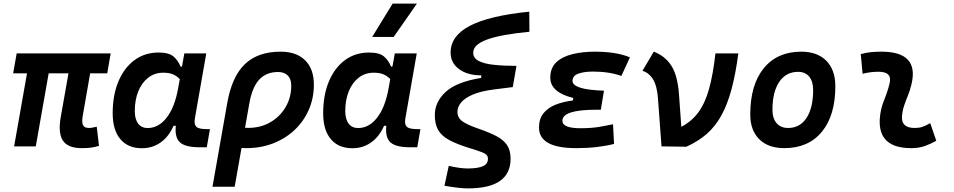

<svg xmlns="http://www.w3.org/2000/svg" viewBox="-20 -815 5313 1069"><path d="M435.1 9.8Q358.4 9.8 330.6 -31.7Q302.7 -73.2 317.9 -161.6L361.3 -406.7H251L179.2 0H58.6L130.4 -406.7H53.2L72.8 -517.6H596.2L577.1 -406.7H481.9L440.4 -168.5Q434.6 -134.3 442.1 -118.4Q449.7 -102.5 475.6 -102.5Q484.4 -102.5 494.6 -104.5Q504.9 -106.4 518.6 -109.4L531.2 -2.9Q505.9 4.4 485.8 7.1Q465.8 9.8 435.1 9.8Z M993.2 -444.3 1006.3 -517.6H1128.4L1064.9 -154.8Q1059.6 -123.5 1072.5 -109.9Q1085.4 -96.2 1129.9 -96.2H1148.9L1131.3 4.9H1090.8Q1012.2 4.9 982.2 -22.2Q952.1 -49.3 959 -114.7H946.3Q920.4 -54.7 874.8 -22.2Q829.1 10.3 770 10.3Q692.4 10.3 649.9 -40.5Q607.4 -91.3 607.4 -184.1Q607.4 -285.6 639.4 -361.8Q671.4 -438 728.8 -480.2Q786.1 -522.5 862.8 -522.5Q920.4 -522.5 945.8 -500.7Q971.2 -479 985.4 -444.3ZM888.7 -410.2Q841.3 -410.2 805.7 -382.8Q770 -355.5 750.2 -307.4Q730.5 -259.3 730.5 -196.3Q730.5 -151.4 749.3 -126.7Q768.1 -102.1 801.8 -102.1Q863.3 -102.1 908.4 -160.6Q953.6 -219.2 972.2 -325.7L981 -374.5Q967.8 -389.2 946.3 -399.7Q924.8 -410.2 888.7 -410.2Z M1543 -527.3Q1630.4 -527.3 1679 -479.2Q1727.5 -431.2 1727.5 -343.8Q1727.5 -268.1 1699.2 -203.6Q1670.9 -139.2 1620.1 -91.3Q1569.3 -43.5 1500.7 -16.8Q1432.1 9.8 1351.6 9.8Q1338.4 9.8 1324.7 8.8L1286.6 224.6H1163.1L1245.1 -240.7Q1271 -388.2 1343.3 -457.8Q1415.5 -527.3 1543 -527.3ZM1367.7 -236.3 1344.2 -103.5Q1353 -103 1362.3 -103Q1430.7 -103 1484.6 -134Q1538.6 -165 1570.1 -218.5Q1601.6 -272 1601.6 -338.9Q1601.6 -375 1582.3 -394.5Q1563 -414.1 1528.3 -414.1Q1461.9 -414.1 1422.6 -371.1Q1383.3 -328.1 1367.7 -236.3Z M2165 -444.3 2178.2 -517.6H2300.3L2236.8 -154.8Q2231.4 -123.5 2244.4 -109.9Q2257.3 -96.2 2301.8 -96.2H2320.8L2303.2 4.9H2262.7Q2184.1 4.9 2154.1 -22.2Q2124 -49.3 2130.9 -114.7H2118.2Q2092.3 -54.7 2046.6 -22.2Q2001 10.3 1941.9 10.3Q1864.3 10.3 1821.8 -40.5Q1779.3 -91.3 1779.3 -184.1Q1779.3 -285.6 1811.3 -361.8Q1843.3 -438 1900.6 -480.2Q1958 -522.5 2034.7 -522.5Q2092.3 -522.5 2117.7 -500.7Q2143.1 -479 2157.2 -444.3ZM2060.5 -410.2Q2013.2 -410.2 1977.5 -382.8Q1941.9 -355.5 1922.1 -307.4Q1902.3 -259.3 1902.3 -196.3Q1902.3 -151.4 1921.1 -126.7Q1939.9 -102.1 1973.6 -102.1Q2035.2 -102.1 2080.3 -160.6Q2125.5 -219.2 2144 -325.7L2152.8 -374.5Q2139.6 -389.2 2118.2 -399.7Q2096.7 -410.2 2060.5 -410.2ZM2052.2 -609.4 2166 -794.9H2301.3L2171.9 -609.4Z M2585.4 233.9Q2538.1 233.9 2454.6 219.2L2478.5 108.4Q2513.2 116.2 2538.1 119.6Q2563 123 2585.4 123Q2638.2 123 2667.5 110.8Q2696.8 98.6 2696.8 68.8Q2696.8 45.9 2669.4 34.9Q2642.1 23.9 2595.2 9.8Q2522 -12.7 2479.5 -36.1Q2437 -59.6 2418.9 -92.3Q2400.9 -125 2400.9 -174.3Q2400.9 -246.6 2460.4 -302.5Q2520 -358.4 2659.2 -381.3V-395.5Q2582.5 -395.5 2535.6 -430.4Q2488.8 -465.3 2488.8 -522Q2488.8 -615.2 2596.2 -671.4Q2703.6 -727.5 2926.8 -750L2927.7 -638.2Q2767.1 -622.6 2690.9 -594.5Q2614.7 -566.4 2614.7 -521.5Q2614.7 -491.2 2646 -475.3Q2677.2 -459.5 2731.7 -453.9Q2786.1 -448.2 2855.5 -448.2L2835 -330.1L2730 -316.9Q2654.8 -307.1 2610.1 -287.4Q2565.4 -267.6 2546.1 -242.9Q2526.9 -218.3 2526.9 -192.4Q2526.9 -160.6 2552.7 -140.9Q2578.6 -121.1 2646.5 -97.7Q2704.6 -77.6 2743.9 -57.1Q2783.2 -36.6 2803 -7.3Q2822.8 22 2822.8 68.8Q2822.8 233.9 2585.4 233.9Z M3188 9.8Q2981 9.8 2981 -105Q2981 -153.3 3005.9 -184.3Q3030.8 -215.3 3073.2 -232.2Q3115.7 -249 3169.4 -255.4L3171.9 -269.5Q3043.9 -300.8 3043.9 -382.8Q3043.9 -437.5 3078.1 -469Q3112.3 -500.5 3168.5 -513.9Q3224.6 -527.3 3290.5 -527.3Q3413.1 -527.3 3487.3 -495.6L3439.5 -392.1Q3371.1 -416.5 3281.7 -416.5Q3231.9 -416.5 3199.7 -404.8Q3167.5 -393.1 3167.5 -364.7Q3167.5 -340.8 3210.2 -326.9Q3252.9 -313 3342.8 -310.1L3325.2 -204.1H3299.8Q3111.3 -204.1 3111.3 -142.6Q3111.3 -101.1 3211.4 -101.1Q3273.9 -101.1 3316.4 -108.6Q3358.9 -116.2 3393.1 -123L3398.9 -13.7Q3357.4 -2.9 3304 3.4Q3250.5 9.8 3188 9.8Z M3663.1 0 3643.6 -264.2Q3638.7 -335.4 3616.7 -372.1Q3594.7 -408.7 3557.1 -420.9L3620.1 -527.3Q3682.1 -503.9 3717.3 -450.2Q3752.4 -396.5 3760.3 -291.5L3773.4 -108.9Q3832 -139.6 3869.1 -190.7Q3906.2 -241.7 3928.2 -321.3Q3950.2 -400.9 3963.4 -517.6H4090.8Q4075.7 -402.3 4052.7 -317.4Q4029.8 -232.4 3996.1 -171.6Q3962.4 -110.8 3914.6 -69.1Q3866.7 -27.3 3801.3 2Z M4346.7 9.8Q4257.3 9.8 4207.3 -39.8Q4157.2 -89.4 4157.2 -177.7Q4157.2 -342.8 4232.4 -435.1Q4307.6 -527.3 4441.4 -527.3Q4530.8 -527.3 4580.8 -476.6Q4630.9 -425.8 4630.9 -335Q4630.9 -172.4 4555.9 -81.3Q4481 9.8 4346.7 9.8ZM4368.2 -102.5Q4433.6 -102.5 4470.5 -158.4Q4507.3 -214.4 4507.3 -314Q4507.3 -361.8 4485.4 -388.4Q4463.4 -415 4423.3 -415Q4356.4 -415 4318.6 -359.1Q4280.8 -303.2 4280.8 -203.6Q4280.8 -156.2 4303.7 -129.4Q4326.7 -102.5 4368.2 -102.5Z M5159.2 -129.4 5192.9 -31.2Q5163.1 -14.2 5129.9 -2.2Q5096.7 9.8 5053.7 9.8Q4868.2 9.8 4878.4 -153.3Q4881.8 -206.5 4901.9 -255.9Q4921.9 -305.2 4932.6 -349.1Q4949.7 -415.5 4872.1 -415.5Q4825.7 -415.5 4782.7 -404.3L4772.5 -513.7Q4801.3 -522 4830.1 -524.7Q4858.9 -527.3 4887.7 -527.3Q5099.1 -527.3 5054.7 -345.2Q5046.9 -312 5035.2 -283.4Q5023.4 -254.9 5013.9 -226.8Q5004.4 -198.7 5002 -166.5Q4997.6 -102.5 5072.8 -102.5Q5097.2 -102.5 5115.5 -108.6Q5133.8 -114.7 5159.2 -129.4Z"/></svg>

Font: Cascadia Code PL SemiBold
Style: Italic
Weight: 600
Italic angle: -10°
Monospace: yes
Designer: Aaron Bell
Foundry: Saja Typeworks
Version: Version 2404.023; ttfautohint (v1.8.4)